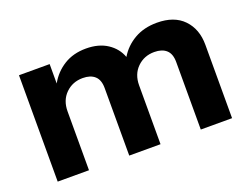

<svg xmlns="http://www.w3.org/2000/svg" viewBox="-86 -692 1122 865"><g transform="rotate(-20 475.0 -260.0)"><path d="M60 0V-510H207V-417Q233 -464 278 -492Q323 -520 384 -520Q445 -520 486 -493Q527 -466 543 -422Q570 -467 616 -493.5Q662 -520 724 -520Q807 -520 851.5 -473.5Q896 -427 896 -352V0H746V-324Q746 -363 725.5 -381.5Q705 -400 668 -400Q619 -400 586 -367.5Q553 -335 553 -282V0H403V-324Q403 -363 382.5 -381.5Q362 -400 325 -400Q276 -400 243 -367.5Q210 -335 210 -282V0Z"/></g></svg>

Font: Instrument Sans
Style: Bold
Weight: 700
Designer: Rodrigo Fuenzalida
Foundry: fragTYPE
Version: Version 1.000; ttfautohint (v1.8.4.7-5d5b);gftools[0.9.28]